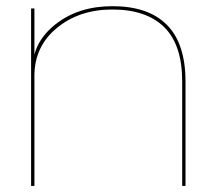

<svg xmlns="http://www.w3.org/2000/svg" viewBox="-20 -616 721 636"><path d="M83 0H94V-412.5V-588H83ZM583.5 0H594.5V-345.5Q594.5 -471.5 533 -533.5Q471.5 -595.5 352.5 -595.5Q240 -595.5 164.2 -535.8Q88.5 -476 88.5 -391L94 -364.5Q94 -462 168.2 -523.2Q242.5 -584.5 352 -584.5Q464.5 -584.5 524 -526Q583.5 -467.5 583.5 -346Z"/></svg>

Font: Anybody Expanded Thin
Style: Regular
Weight: 250
Width: 7
Version: Version 1.113;gftools[0.9.25]